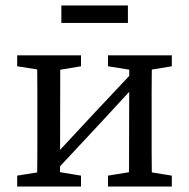

<svg xmlns="http://www.w3.org/2000/svg" viewBox="-20 -684 693 704"><path d="M43 0V-40L149 -57H174L277 -40V0ZM376 0V-40L480 -57H505L610 -40V0ZM115 0Q116 -26 116.5 -63Q117 -100 117 -140Q117 -180 117 -213V-268Q117 -301 117 -341Q117 -381 116.5 -418.5Q116 -456 115 -481H201L200 0ZM171 -43 135 -74H144L316 -259L487 -441L517 -406H508L339 -223ZM453 0 454 -481H538Q537 -456 536.5 -418.5Q536 -381 536 -341Q536 -301 536 -268V-213Q536 -180 536 -140Q536 -100 536.5 -63Q537 -26 538 0ZM43 -441V-481H277V-441L176 -424H151ZM376 -441V-481H610V-441L507 -424H482ZM205 -600V-664H449V-600Z"/></svg>

Font: Source Serif 4 18pt
Style: Regular
Weight: 400
Designer: Frank Grießhammer
Foundry: Adobe Systems Incorporated
Version: Version 4.004;hotconv 1.0.116;makeotfexe 2.5.65601